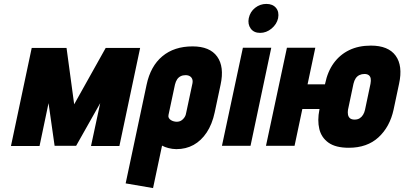

<svg xmlns="http://www.w3.org/2000/svg" viewBox="-20 -745 2066 981"><path d="M520 -500 359 -212 320 -500H142L36 1H182L228 -218L259 0H369L492 -218L445 1H590L696 -500Z M1077 -171 1107 -312Q1127 -404 1089.5 -456Q1052 -508 964 -508Q870 -508 809.5 -457.5Q749 -407 729 -312L622 192L762 216L808 -1Q815 3 823 6Q831 9 840.5 11.5Q850 14 860.5 15.5Q871 17 881 17Q930 17 969 -4.5Q1008 -26 1036 -68Q1064 -110 1077 -171ZM962 -313 932 -172Q930 -157 923 -146Q916 -135 906 -129Q896 -123 883 -123Q876 -123 868 -125Q860 -127 853 -131.5Q846 -136 842.5 -142.5Q839 -149 841 -158L874 -313Q878 -329 885 -339.5Q892 -350 903 -355.5Q914 -361 928 -361Q942 -361 951 -355Q960 -349 963 -338.5Q966 -328 962 -313Z M1114 0H1260L1366 -501H1221ZM1341 -725Q1309 -725 1283.5 -705Q1258 -685 1251 -652Q1245 -621 1261 -599Q1277 -577 1309 -577Q1341 -577 1367.5 -599Q1394 -621 1401 -652Q1407 -685 1390 -705Q1373 -725 1341 -725Z M1477 -314 1451 -188H1687L1713 -314ZM1991 -185 2019 -317Q2039 -409 2001.5 -460.5Q1964 -512 1875 -512Q1812 -512 1764.5 -489Q1717 -466 1685.5 -423Q1654 -380 1641 -317L1612 -185Q1601 -130 1611.5 -86Q1622 -42 1658.5 -16Q1695 10 1762 10Q1856 10 1914 -43.5Q1972 -97 1991 -185ZM1873 -317 1845 -184Q1842 -170 1835 -158.5Q1828 -147 1817.5 -140.5Q1807 -134 1792 -134Q1776 -134 1768 -141Q1760 -148 1758 -159.5Q1756 -171 1758 -184L1786 -317Q1790 -334 1797.5 -345Q1805 -356 1816.5 -361.5Q1828 -367 1842 -367Q1856 -367 1864 -361Q1872 -355 1874 -344Q1876 -333 1873 -317ZM1339 0H1485L1591 -501H1446Z"/></svg>

Font: Advent Pro ExtraBold
Style: Italic
Weight: 800
Italic angle: -12°
Version: Version 3.000